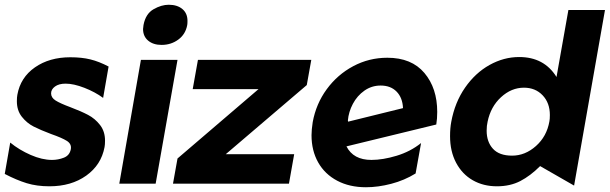

<svg xmlns="http://www.w3.org/2000/svg" viewBox="-31 -773 2566 808"><path d="M188 -100Q146 -100 98 -121Q50 -142 12 -173L-11 -41Q39 -15 81.5 -2Q124 11 177 11Q269 11 332 -34Q395 -79 409 -154Q411 -164 411 -181Q411 -220 390 -247Q369 -274 339.5 -289.5Q310 -305 265 -322Q222 -338 203 -350Q184 -362 184 -380Q184 -397 200.5 -409Q217 -421 245 -421Q279 -421 324 -403.5Q369 -386 403 -361L426 -493Q386 -514 349.5 -523Q313 -532 265 -532Q177 -532 116 -489.5Q55 -447 42 -374Q40 -364 40 -347Q40 -308 61 -281.5Q82 -255 110.5 -240.5Q139 -226 184 -209Q230 -193 250.5 -180Q271 -167 267 -145Q262 -119 238 -109.5Q214 -100 188 -100Z M716 -521H562L471 0H624ZM573 -668Q571 -656 571 -651Q571 -620 592.5 -602Q614 -584 649 -584Q689 -584 719.5 -606.5Q750 -629 757 -668Q758 -674 758 -685Q758 -717 736.5 -735Q715 -753 679 -753Q648 -753 615 -734Q582 -715 573 -668Z M1260 -415 1279 -521H802L780 -398H1057L716 -106L697 0H1185L1207 -124H919Z M1532 -100Q1456 -100 1427 -157L1805 -249Q1809 -273 1809 -302Q1809 -402 1755 -466Q1701 -530 1599 -530Q1522 -530 1455.5 -494.5Q1389 -459 1344 -397.5Q1299 -336 1285 -259Q1280 -227 1280 -204Q1280 -139 1308 -89.5Q1336 -40 1388 -12.5Q1440 15 1509 15Q1560 15 1615.5 0.5Q1671 -14 1718 -43L1741 -171Q1696 -135 1638 -117.5Q1580 -100 1532 -100ZM1571 -413Q1613 -413 1638 -387.5Q1663 -362 1665 -318L1434 -261L1433 -266Q1436 -302 1454 -336Q1472 -370 1502.5 -391.5Q1533 -413 1571 -413Z M2515 -731H2361L2311 -449Q2259 -533 2154 -533Q2089 -533 2029 -499.5Q1969 -466 1926 -404Q1883 -342 1868 -260Q1863 -234 1863 -200Q1863 -136 1888.5 -88Q1914 -40 1958.5 -14.5Q2003 11 2060 11Q2116 11 2158.5 -11Q2201 -33 2242 -74L2385 8ZM2017 -223Q2017 -244 2021 -261Q2034 -324 2077.5 -364Q2121 -404 2174 -404Q2222 -404 2252.5 -372Q2283 -340 2283 -289Q2283 -271 2281 -262Q2270 -199 2224.5 -158.5Q2179 -118 2124 -118Q2070 -118 2043.5 -147Q2017 -176 2017 -223Z"/></svg>

Font: Geom Bold
Style: Bold Italic
Weight: 700
Italic angle: -10°
Version: Version 1.102